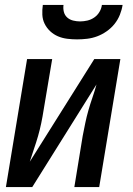

<svg xmlns="http://www.w3.org/2000/svg" viewBox="-20 -760 540 780"><path d="M4 0 90 -520H192L157 -312Q153 -286 147.5 -259.5Q142 -233 134.5 -207Q127 -181 118 -155Q109 -129 101 -103L363 -520H469L383 0H282L316 -208Q321 -234 326.5 -260.5Q332 -287 339.5 -313Q347 -339 356 -365Q365 -391 372 -417L111 0ZM293 -600Q273 -600 253 -602.5Q233 -605 215.5 -612.5Q198 -620 184 -633Q170 -646 161.5 -663Q153 -680 152 -700Q151 -720 154 -740H238Q236 -725 239.5 -711.5Q243 -698 253 -689Q263 -680 277 -676.5Q291 -673 305 -673Q320 -673 335 -676.5Q350 -680 363 -689Q376 -698 384 -711.5Q392 -725 394 -740H478Q475 -720 467 -700Q459 -680 445.5 -663Q432 -646 413.5 -633Q395 -620 375 -612.5Q355 -605 334 -602.5Q313 -600 293 -600Z"/></svg>

Font: Iosevka SS04 Semibold Oblique
Style: Regular
Weight: 600
Italic angle: -9°
Monospace: yes
Designer: Belleve Invis
Foundry: Belleve Invis
Version: Version 19.0.0; ttfautohint (v1.8.4)